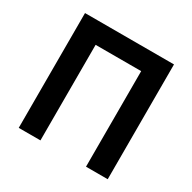

<svg xmlns="http://www.w3.org/2000/svg" viewBox="-155 -855 1013 1011"><g transform="rotate(30 352.0 -349.0)"><path d="M82 0V-698H623V0H491V-581H214V0Z"/></g></svg>

Font: IBM Plex Sans SemiBold
Style: Regular
Weight: 600
Designer: Mike Abbink, Paul van der Laan, Pieter van Rosmalen
Foundry: Bold Monday
Version: Version 3.201